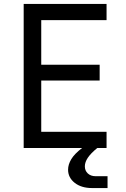

<svg xmlns="http://www.w3.org/2000/svg" viewBox="-20 -750 640 973"><path d="M100 0V-730H520V-648H189V-422H485V-342H189V-82H520V0H473Q440 27 425 49.5Q410 72 410 93Q410 115 425 129Q440 143 465 143H525V203H447Q392 203 358.5 176.5Q325 150 325 110Q325 84 341 57Q357 30 396 0Z"/></svg>

Font: JetBrainsMono NF
Style: Regular
Weight: 400
Designer: Philipp Nurullin, Konstantin Bulenkov
Foundry: JetBrains
Version: Version 2.251; ttfautohint (v1.8.3);Nerd Fonts 2.2.2